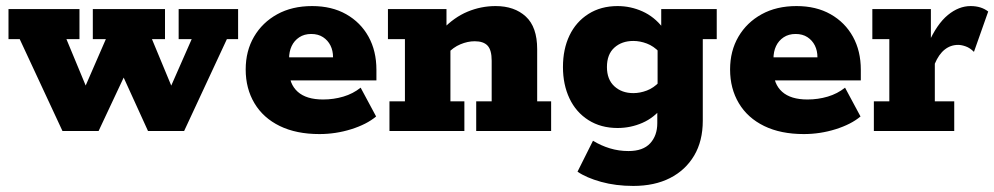

<svg xmlns="http://www.w3.org/2000/svg" viewBox="-20 -432 3278 633"><path d="M186 0 45 -303H8V-402H242V-303H199L282 -103H242L329 -303H286V-402H524V-303H481L564 -103H524L612 -303H569V-402H765V-303H728L587 0H468L371 -213H405L305 0Z M1033 10Q957 10 902.5 -16.5Q848 -43 819 -91.5Q790 -140 790 -203Q790 -264 817.5 -311Q845 -358 894 -385Q943 -412 1009 -412Q1074 -412 1121.5 -385Q1169 -358 1195 -311Q1221 -264 1221 -202V-167H867V-243H1078Q1078 -265 1069.5 -282Q1061 -299 1045 -309.5Q1029 -320 1006 -320Q983 -320 966.5 -309Q950 -298 941.5 -280Q933 -262 933 -238V-202Q933 -155 961.5 -129.5Q990 -104 1045 -104Q1080 -104 1112 -113.5Q1144 -123 1169 -143L1220 -48Q1189 -22 1138 -6Q1087 10 1033 10Z M1264 0V-98H1315V-303H1259V-402H1452V-337L1439 -335Q1477 -375 1521.5 -393.5Q1566 -412 1614 -412Q1676 -412 1713.5 -377.5Q1751 -343 1751 -270V-98H1797V0H1550V-98H1601V-232Q1601 -267 1587.5 -281.5Q1574 -296 1545 -296Q1522 -296 1498 -286Q1474 -276 1455 -255L1465 -290V-98H1511V0Z M2068 181Q2010 181 1961.5 167.5Q1913 154 1884 134L1935 32Q1961 48 1990.5 57Q2020 66 2052 66Q2100 66 2123.5 40.5Q2147 15 2147 -26V-67L2165 -80Q2137 -44 2098 -27Q2059 -10 2016 -10Q1961 -10 1920 -36Q1879 -62 1857.5 -107.5Q1836 -153 1836 -211Q1836 -270 1857.5 -315Q1879 -360 1920 -386Q1961 -412 2016 -412Q2059 -412 2098 -394.5Q2137 -377 2165 -341L2160 -330V-402H2343V-303H2297V-34Q2297 33 2268.5 81Q2240 129 2189 155Q2138 181 2068 181ZM2068 -125Q2090 -125 2112.5 -133.5Q2135 -142 2154 -162L2148 -119V-301L2154 -260Q2135 -280 2112.5 -288.5Q2090 -297 2068 -297Q2030 -297 2005.5 -275Q1981 -253 1981 -211Q1981 -170 2005.5 -147.5Q2030 -125 2068 -125Z M2630 10Q2554 10 2499.5 -16.5Q2445 -43 2416 -91.5Q2387 -140 2387 -203Q2387 -264 2414.5 -311Q2442 -358 2491 -385Q2540 -412 2606 -412Q2671 -412 2718.5 -385Q2766 -358 2792 -311Q2818 -264 2818 -202V-167H2464V-243H2675Q2675 -265 2666.5 -282Q2658 -299 2642 -309.5Q2626 -320 2603 -320Q2580 -320 2563.5 -309Q2547 -298 2538.5 -280Q2530 -262 2530 -238V-202Q2530 -155 2558.5 -129.5Q2587 -104 2642 -104Q2677 -104 2709 -113.5Q2741 -123 2766 -143L2817 -48Q2786 -22 2735 -6Q2684 10 2630 10Z M2861 0V-98H2912V-303H2856V-402H3049V-274L3040 -288Q3069 -353 3105 -382.5Q3141 -412 3180 -412Q3215 -412 3238 -394L3191 -261Q3178 -274 3164 -279Q3150 -284 3139 -284Q3114 -284 3094.5 -268.5Q3075 -253 3062 -222V-98H3126V0Z"/></svg>

Font: Rokkitt ExtraBold
Style: Regular
Weight: 800
Version: Version 3.103